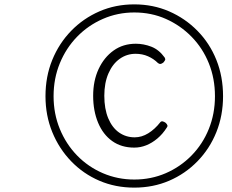

<svg xmlns="http://www.w3.org/2000/svg" viewBox="-20 -941 1061 878"><path d="M594 -83Q508 -83 434.5 -114.5Q361 -146 305.5 -203.5Q250 -261 219 -337Q188 -413 188 -501Q188 -591 219 -667Q250 -743 305.5 -800Q361 -857 434.5 -889Q508 -921 594 -921Q680 -921 753.5 -889Q827 -857 883 -800Q939 -743 969.5 -667Q1000 -591 1000 -501Q1000 -413 969.5 -337Q939 -261 883 -203.5Q827 -146 753.5 -114.5Q680 -83 594 -83ZM594 -120Q671 -120 738 -149Q805 -178 856 -230Q907 -282 935 -351.5Q963 -421 963 -501Q963 -582 935 -651.5Q907 -721 856 -773Q805 -825 738.5 -854.5Q672 -884 594 -884Q518 -884 450.5 -854.5Q383 -825 332.5 -773Q282 -721 253.5 -651.5Q225 -582 225 -501Q225 -421 253.5 -351.5Q282 -282 332.5 -230Q383 -178 450.5 -149Q518 -120 594 -120ZM594 -266Q535 -266 493 -296Q451 -326 428.5 -380Q406 -434 406 -503Q406 -572 431 -625.5Q456 -679 499.5 -710Q543 -741 601 -741Q637 -741 672 -727.5Q707 -714 733 -678Q737 -671 735 -666.5Q733 -662 727 -655Q719 -649 713.5 -648.5Q708 -648 702 -653Q683 -672 657 -683.5Q631 -695 600 -695Q560 -695 527.5 -672Q495 -649 476 -605.5Q457 -562 457 -503Q457 -443 475 -400Q493 -357 524.5 -335Q556 -313 596 -313Q628 -313 658 -331.5Q688 -350 713 -382Q717 -387 723.5 -386Q730 -385 738 -379Q744 -373 745.5 -368Q747 -363 743 -358Q724 -328 699.5 -307.5Q675 -287 648.5 -276.5Q622 -266 594 -266Z"/></svg>

Font: Playwrite CO ExtraLight
Style: Regular
Weight: 250
Version: Version 1.002